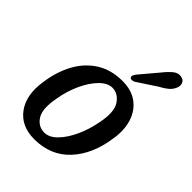

<svg xmlns="http://www.w3.org/2000/svg" viewBox="-190 -735 839 839"><g transform="rotate(45 229.0 -316.0)"><path d="M265.5 -444.5Q321.5 -444.5 358 -417.5Q394.5 -390.5 409.2 -344Q424 -297.5 414.5 -239.5Q398.5 -126 335.8 -58.8Q273 8.5 172.5 8.5Q91 8.5 50 -47.8Q9 -104 23.5 -196.5Q33.5 -268.5 64 -324.5Q94.5 -380.5 145.2 -412.5Q196 -444.5 265.5 -444.5ZM183 -43Q213 -43 241.2 -71.8Q269.5 -100.5 291 -147.5Q312.5 -194.5 322.5 -250Q337 -324 313.8 -358.2Q290.5 -392.5 255 -392.5Q226 -392.5 197.2 -363.5Q168.5 -334.5 146.8 -287.5Q125 -240.5 116 -186Q101.5 -111 123.2 -77Q145 -43 183 -43ZM356 -587Q377 -613.5 395 -628.2Q413 -643 433.5 -638.5Q450.5 -635.5 455.8 -621.2Q461 -607 453.5 -591Q446.5 -574.5 432 -562.5Q417.5 -550.5 394 -538L305 -479.5Q298 -476 290.8 -475.8Q283.5 -475.5 280.5 -480.5Q276.5 -486 279.8 -493Q283 -500 288.5 -507Z"/></g></svg>

Font: Fraunces 144pt S100
Style: Italic
Weight: 400
Italic angle: -16°
Version: Version 1.000; ttfautohint (v1.8.3)